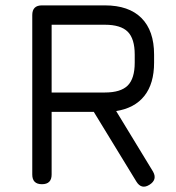

<svg xmlns="http://www.w3.org/2000/svg" viewBox="-20 -685 653 714"><path d="M172 -36Q172 0 136 0Q100 0 100 -36V-629Q100 -665 136 -665H370Q459 -665 506 -618Q553 -571 553 -482V-452Q553 -374 517 -328.5Q481 -283 412 -272L549 -47Q566 -17 536 2Q506 21 487 -10L330 -267Q330 -268 329.5 -268Q329 -268 329 -269H172ZM370 -593H172V-341H370Q429 -341 455 -367Q481 -393 481 -452V-482Q481 -541 455 -567Q429 -593 370 -593Z"/></svg>

Font: Jura SemiBold
Style: Regular
Weight: 600
Designer: Daniel Johnson, Alexei Vanyashin
Foundry: Daniel Johnson
Version: Version 5.103